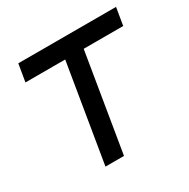

<svg xmlns="http://www.w3.org/2000/svg" viewBox="-125 -638 744 754"><g transform="rotate(-30 247.5 -261.0)"><path d="M145 0 218.3 -443.4H38.1L51.3 -522.5H494.6L481.4 -443.4H302.2L229 0Z"/></g></svg>

Font: Inter 28pt
Style: Italic
Weight: 400
Italic angle: -9.3988°
Designer: Rasmus Andersson
Foundry: rsms
Version: Version 4.001;git-66647c0bb